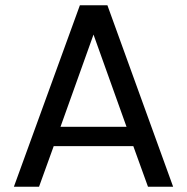

<svg xmlns="http://www.w3.org/2000/svg" viewBox="-20 -713 714 733"><path d="M489 -155H185L129 0H33L285 -693H390L641 0H545ZM463 -229 337 -581 211 -229Z"/></svg>

Font: DVN-Poppins
Style: Regular
Weight: 400
Designer: Ninad Kale (Devanagari), Jonny Pinhorn (Latin)
Foundry: Indian Type Foundry
Version: 4.004